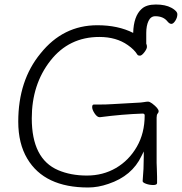

<svg xmlns="http://www.w3.org/2000/svg" viewBox="-20 -820 807 852"><path d="M412 -708Q504 -708 571 -674Q573 -748 608 -780Q629 -800 671.5 -800Q714 -800 740.5 -785.5Q767 -771 767 -756.5Q767 -742 758 -728Q749 -714 740.5 -714Q732 -714 723 -725Q705 -748 669 -748Q649 -748 639 -727Q629 -706 629 -674V-626Q632 -621 632 -612Q632 -603 620.5 -588Q609 -573 601 -573Q593 -573 590 -577Q576 -600 547 -620Q496 -656 421 -656Q286 -656 203.5 -550.5Q121 -445 121 -295Q121 -115 238 -65Q294 -41 365.5 -41Q437 -41 494.5 -74.5Q552 -108 587 -168.5Q622 -229 622 -308Q622 -316 613 -316Q523 -313 424 -300H422Q411 -300 400 -316.5Q389 -333 389 -344.5Q389 -356 396 -356H410Q454 -356 480 -358L604 -365Q609 -365 619.5 -367Q630 -369 637 -369Q644 -369 655 -361Q684 -339 684 -326Q684 -321 679.5 -316Q675 -311 675 -298V-97Q675 -89 676 -71L677 -35Q677 -17 677 -8Q677 1 660 1Q643 1 628 -4.5Q613 -10 613 -16V-17Q618 -70 618 -126V-148L608 -128Q566 -39 461 -4Q415 12 371 12Q177 12 101 -116Q61 -183 61 -280Q61 -463 160 -583Q260 -708 412 -708ZM723 -725Z"/></svg>

Font: LXGW WenKai Lite Light
Style: Regular
Weight: 300
Designer: LXGW / Fontworks Inc.
Foundry: LXGW / Fontworks Inc.
Version: Version 1.511; March 25, 2025